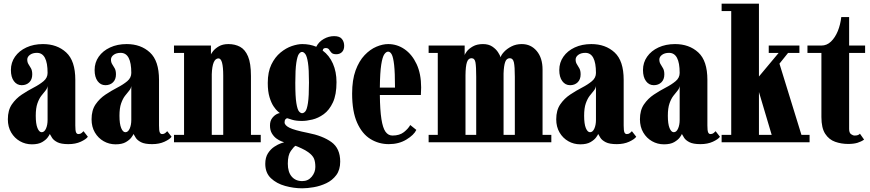

<svg xmlns="http://www.w3.org/2000/svg" viewBox="-20 -770 4708 1039"><path d="M152.5 11Q117.5 11 88 -5.8Q58.5 -22.5 40.5 -53Q22.5 -83.5 22.5 -124.5Q22.5 -173.5 44.2 -205.2Q66 -237 98 -258.2Q130 -279.5 162 -296Q194 -312.5 215.8 -330.8Q237.5 -349 237.5 -375.5Q237.5 -484 180 -484Q156.5 -484 142 -473.2Q127.5 -462.5 127.5 -447.5Q127.5 -433 134.2 -422.5Q141 -412 147.8 -400Q154.5 -388 154.5 -367.5Q154.5 -340 138.5 -324.5Q122.5 -309 97.5 -309Q71.5 -309 55.2 -331Q39 -353 39 -391Q39 -431.5 61.2 -463.2Q83.5 -495 122.8 -513.2Q162 -531.5 212.5 -531.5Q289 -531.5 338.2 -486.2Q387.5 -441 387.5 -338V-91Q387.5 -63 391.5 -53.8Q395.5 -44.5 404.5 -44.5Q414.5 -44.5 421.5 -50.2Q428.5 -56 432 -60L455.5 -30Q446 -16.5 417.2 -3.2Q388.5 10 350 10Q310.5 10 290.2 -0.5Q270 -11 261.8 -24.2Q253.5 -37.5 249.5 -45Q248 -40 238.2 -26.5Q228.5 -13 208 -1Q187.5 11 152.5 11ZM205.5 -54.5Q220 -54.5 228.8 -74Q237.5 -93.5 237.5 -121V-304.5Q235.5 -290.5 225.5 -278.8Q215.5 -267 203.5 -251.5Q191.5 -236 182.5 -210.5Q173.5 -185 173.5 -143.5Q173.5 -99.5 182.8 -77Q192 -54.5 205.5 -54.5Z M605.5 11Q570.5 11 541 -5.8Q511.5 -22.5 493.5 -53Q475.5 -83.5 475.5 -124.5Q475.5 -173.5 497.2 -205.2Q519 -237 551 -258.2Q583 -279.5 615 -296Q647 -312.5 668.8 -330.8Q690.5 -349 690.5 -375.5Q690.5 -484 633 -484Q609.5 -484 595 -473.2Q580.5 -462.5 580.5 -447.5Q580.5 -433 587.2 -422.5Q594 -412 600.8 -400Q607.5 -388 607.5 -367.5Q607.5 -340 591.5 -324.5Q575.5 -309 550.5 -309Q524.5 -309 508.2 -331Q492 -353 492 -391Q492 -431.5 514.2 -463.2Q536.5 -495 575.8 -513.2Q615 -531.5 665.5 -531.5Q742 -531.5 791.2 -486.2Q840.5 -441 840.5 -338V-91Q840.5 -63 844.5 -53.8Q848.5 -44.5 857.5 -44.5Q867.5 -44.5 874.5 -50.2Q881.5 -56 885 -60L908.5 -30Q899 -16.5 870.2 -3.2Q841.5 10 803 10Q763.5 10 743.2 -0.5Q723 -11 714.8 -24.2Q706.5 -37.5 702.5 -45Q701 -40 691.2 -26.5Q681.5 -13 661 -1Q640.5 11 605.5 11ZM658.5 -54.5Q673 -54.5 681.8 -74Q690.5 -93.5 690.5 -121V-304.5Q688.5 -290.5 678.5 -278.8Q668.5 -267 656.5 -251.5Q644.5 -236 635.5 -210.5Q626.5 -185 626.5 -143.5Q626.5 -99.5 635.8 -77Q645 -54.5 658.5 -54.5Z M921.5 0V-40H976V-483.5H921.5V-523.5H1121.5V-475.5Q1122.5 -479.5 1133 -493.2Q1143.5 -507 1164.2 -519.2Q1185 -531.5 1216 -531.5Q1251.5 -531.5 1279 -516.8Q1306.5 -502 1322.2 -464.8Q1338 -427.5 1338 -359V-40H1391V0ZM1126 -368.5V-40H1188V-360.5Q1188 -454 1162.5 -454Q1129 -454 1126 -368.5Z M1615.5 249Q1569.5 249 1523.2 236.2Q1477 223.5 1446.2 194.5Q1415.5 165.5 1415.5 116.5Q1415.5 82 1430.2 59.2Q1445 36.5 1464.8 23.8Q1484.5 11 1500 5.5Q1515.5 0 1517.5 0Q1514.5 -1 1502.5 -5.5Q1490.5 -10 1476.2 -20.2Q1462 -30.5 1451.5 -47.8Q1441 -65 1441 -91Q1441 -116.5 1454 -132.5Q1467 -148.5 1482 -154.5Q1489 -158 1494.5 -158Q1493 -159 1483 -167.5Q1473 -176 1460.5 -194.5Q1448 -213 1438.5 -244.2Q1429 -275.5 1429 -321Q1429 -380.5 1448.5 -420.8Q1468 -461 1497.8 -485.5Q1527.5 -510 1559.2 -520.8Q1591 -531.5 1615.5 -531.5Q1657 -531.5 1691.5 -517Q1705 -544 1732 -559.2Q1759 -574.5 1788 -574.5Q1818 -574.5 1830.2 -559.2Q1842.5 -544 1842.5 -522Q1842.5 -500 1830.5 -488.2Q1818.5 -476.5 1800 -476.5Q1781 -476.5 1773.5 -485Q1766 -493.5 1760.8 -501.8Q1755.5 -510 1742.5 -510Q1737.5 -510 1732.8 -507.8Q1728 -505.5 1726 -496.5Q1762 -470 1781.5 -425.8Q1801 -381.5 1801 -325.5Q1801 -257.5 1781.5 -215.8Q1762 -174 1732 -152.2Q1702 -130.5 1670.2 -123Q1638.5 -115.5 1614.5 -115.5Q1582 -115.5 1561.5 -121.8Q1541 -128 1535.5 -130H1534.5Q1529.5 -130 1524.8 -124.5Q1520 -119 1520 -108Q1520 -92 1546.2 -78.8Q1572.5 -65.5 1645.5 -51Q1726 -35.5 1773.5 -1.2Q1821 33 1821 104.5Q1821 149 1799.8 177.5Q1778.5 206 1745.8 221.5Q1713 237 1678 243Q1643 249 1615.5 249ZM1614.5 -157.5Q1624 -157.5 1632.5 -167.5Q1641 -177.5 1646.5 -212.8Q1652 -248 1652 -323.5Q1652 -395.5 1646.5 -430.8Q1641 -466 1632.2 -477.5Q1623.5 -489 1614.5 -489Q1605.5 -489 1597.2 -477.5Q1589 -466 1583.5 -430.2Q1578 -394.5 1578 -322Q1578 -246.5 1583.8 -211.8Q1589.5 -177 1598 -167.2Q1606.5 -157.5 1614.5 -157.5ZM1615.5 210Q1647.5 210 1667 186.2Q1686.5 162.5 1686.5 133.5Q1686.5 105.5 1679 88Q1671.5 70.5 1648 53.5Q1633.5 43 1612 33Q1590.5 23 1579 19Q1570 24 1553.8 46.8Q1537.5 69.5 1537.5 115.5Q1537.5 161 1558.5 185.5Q1579.5 210 1615.5 210Z M2084 10Q2029.5 10 1984.5 -17.8Q1939.5 -45.5 1912.5 -106Q1885.5 -166.5 1885.5 -263.5Q1885.5 -337.5 1904.2 -388.8Q1923 -440 1953 -471.5Q1983 -503 2016.8 -517.2Q2050.5 -531.5 2080.5 -531.5Q2129 -531.5 2169.5 -503.5Q2210 -475.5 2234.5 -423Q2259 -370.5 2259 -296.5Q2259 -277 2257.5 -256H2035.5Q2036.5 -174 2044 -125.8Q2051.5 -77.5 2066.2 -57Q2081 -36.5 2104 -36.5Q2142.5 -36.5 2166 -55.2Q2189.5 -74 2200 -93.5L2233 -67Q2220 -39.5 2179.2 -14.8Q2138.5 10 2084 10ZM2080.5 -490.5Q2069.5 -490.5 2059.5 -476Q2049.5 -461.5 2043 -419.8Q2036.5 -378 2035.5 -296H2117.5Q2117.5 -377 2112.8 -418.8Q2108 -460.5 2099.8 -475.5Q2091.5 -490.5 2080.5 -490.5Z M2299.5 0V-40H2349V-483.5H2299.5V-523.5H2494.5V-470Q2494.5 -476 2505.5 -491Q2516.5 -506 2538.8 -518.8Q2561 -531.5 2593.5 -531.5Q2624 -531.5 2644 -518Q2664 -504.5 2675 -487.5Q2686 -470.5 2689 -460Q2692 -472.5 2707.5 -489.2Q2723 -506 2747.8 -518.8Q2772.5 -531.5 2803.5 -531.5Q2853 -531.5 2884.5 -494Q2916 -456.5 2916 -393.5V-40H2963.5V0ZM2499 -362.5V-40H2557V-354Q2557 -409 2553 -432Q2549 -455 2531.5 -455Q2514 -455 2506.8 -433.2Q2499.5 -411.5 2499 -362.5ZM2705 -372.5V-40H2766V-354Q2766 -409 2761 -432Q2756 -455 2739 -455Q2721 -455 2713.8 -434.5Q2706.5 -414 2705 -372.5Z M3120 11Q3085 11 3055.5 -5.8Q3026 -22.5 3008 -53Q2990 -83.5 2990 -124.5Q2990 -173.5 3011.8 -205.2Q3033.5 -237 3065.5 -258.2Q3097.5 -279.5 3129.5 -296Q3161.5 -312.5 3183.2 -330.8Q3205 -349 3205 -375.5Q3205 -484 3147.5 -484Q3124 -484 3109.5 -473.2Q3095 -462.5 3095 -447.5Q3095 -433 3101.8 -422.5Q3108.5 -412 3115.2 -400Q3122 -388 3122 -367.5Q3122 -340 3106 -324.5Q3090 -309 3065 -309Q3039 -309 3022.8 -331Q3006.5 -353 3006.5 -391Q3006.5 -431.5 3028.8 -463.2Q3051 -495 3090.2 -513.2Q3129.5 -531.5 3180 -531.5Q3256.5 -531.5 3305.8 -486.2Q3355 -441 3355 -338V-91Q3355 -63 3359 -53.8Q3363 -44.5 3372 -44.5Q3382 -44.5 3389 -50.2Q3396 -56 3399.5 -60L3423 -30Q3413.5 -16.5 3384.8 -3.2Q3356 10 3317.5 10Q3278 10 3257.8 -0.5Q3237.5 -11 3229.2 -24.2Q3221 -37.5 3217 -45Q3215.5 -40 3205.8 -26.5Q3196 -13 3175.5 -1Q3155 11 3120 11ZM3173 -54.5Q3187.5 -54.5 3196.2 -74Q3205 -93.5 3205 -121V-304.5Q3203 -290.5 3193 -278.8Q3183 -267 3171 -251.5Q3159 -236 3150 -210.5Q3141 -185 3141 -143.5Q3141 -99.5 3150.2 -77Q3159.5 -54.5 3173 -54.5Z M3573 11Q3538 11 3508.5 -5.8Q3479 -22.5 3461 -53Q3443 -83.5 3443 -124.5Q3443 -173.5 3464.8 -205.2Q3486.5 -237 3518.5 -258.2Q3550.5 -279.5 3582.5 -296Q3614.5 -312.5 3636.2 -330.8Q3658 -349 3658 -375.5Q3658 -484 3600.5 -484Q3577 -484 3562.5 -473.2Q3548 -462.5 3548 -447.5Q3548 -433 3554.8 -422.5Q3561.5 -412 3568.2 -400Q3575 -388 3575 -367.5Q3575 -340 3559 -324.5Q3543 -309 3518 -309Q3492 -309 3475.8 -331Q3459.5 -353 3459.5 -391Q3459.5 -431.5 3481.8 -463.2Q3504 -495 3543.2 -513.2Q3582.5 -531.5 3633 -531.5Q3709.5 -531.5 3758.8 -486.2Q3808 -441 3808 -338V-91Q3808 -63 3812 -53.8Q3816 -44.5 3825 -44.5Q3835 -44.5 3842 -50.2Q3849 -56 3852.5 -60L3876 -30Q3866.5 -16.5 3837.8 -3.2Q3809 10 3770.5 10Q3731 10 3710.8 -0.5Q3690.5 -11 3682.2 -24.2Q3674 -37.5 3670 -45Q3668.5 -40 3658.8 -26.5Q3649 -13 3628.5 -1Q3608 11 3573 11ZM3626 -54.5Q3640.5 -54.5 3649.2 -74Q3658 -93.5 3658 -121V-304.5Q3656 -290.5 3646 -278.8Q3636 -267 3624 -251.5Q3612 -236 3603 -210.5Q3594 -185 3594 -143.5Q3594 -99.5 3603.2 -77Q3612.5 -54.5 3626 -54.5Z M3885 0V-40H3937V-710H3885V-750H4087V-356L4193.5 -483.5H4140V-523.5H4306V-483.5H4244.5L4198 -425.5L4317 -40H4361V0ZM4156 -40 4087 -272V-40Z M4569.5 9Q4532.5 9 4499.2 -2.8Q4466 -14.5 4445.5 -46Q4425 -77.5 4425 -136.5V-483.5H4349.5V-523.5H4425Q4454.5 -523.5 4477 -545.2Q4499.5 -567 4513.8 -602Q4528 -637 4532.5 -677.5H4575V-523.5H4661.5V-483.5H4575V-72Q4575 -51.5 4585.2 -44Q4595.5 -36.5 4605 -36.5Q4625.5 -36.5 4633.5 -46.5L4656 -14.5Q4640.5 -3.5 4620 2.8Q4599.5 9 4569.5 9Z"/></svg>

Font: Imbue 10pt Black
Style: Regular
Weight: 900
Designer: Tyler Finck
Foundry: Etcetera Type Company
Version: Version 1.102; ttfautohint (v1.8.3)